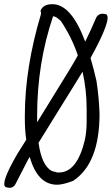

<svg xmlns="http://www.w3.org/2000/svg" viewBox="-96 -854 533 916"><path d="M410.2 -786.1Q441.4 -768.6 335.9 -577.1Q350.6 -527.3 364.3 -467.8Q376 -391.6 378.9 -311.5Q378.9 -74.2 252.9 8.8Q204.1 27.3 176.8 27.3Q83 27.3 45.9 -105.5L39.1 -94.7L-23.4 26.4Q-38.1 49.8 -69.3 38.1Q-95.7 22.5 -13.7 -119.1L29.3 -187.5Q22.5 -232.4 22.5 -286.1V-301.8Q22.5 -529.3 99.6 -787.1V-796.9L96.7 -799.8Q106.4 -834 154.3 -834Q244.1 -834 310.5 -655.3Q338.9 -712.9 363.3 -770.5Q377 -794.9 410.2 -786.1ZM151.4 -38.1 176.8 -31.2H185.5Q271.5 -31.2 308.6 -185.5Q317.4 -224.6 317.4 -276.4V-333Q317.4 -425.8 297.9 -511.7L87.9 -172.9Q102.5 -64.5 151.4 -38.1ZM157.2 -776.4Q81.1 -551.8 81.1 -301.8V-293V-270.5L233.4 -517.6L264.6 -570.3Q269.5 -580.1 275.4 -589.8Q246.1 -676.8 194.3 -753.9Q170.9 -776.4 157.2 -776.4Z"/></svg>

Font: Sue Ellen Francisco
Style: Regular
Weight: 400
Designer: Kimberly Geswein
Foundry: Kimberly Geswein
Version: Version 1.002 2007